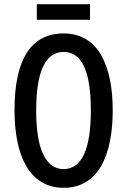

<svg xmlns="http://www.w3.org/2000/svg" viewBox="-20 -883 604 913"><path d="M408 -863H155V-789H408ZM516 -358C516 -569 448 -724 283 -724C128 -724 49 -602 49 -359C49 -149 116 10 283 10C448 10 516 -146 516 -358ZM152 -358C152 -541 195 -636 283 -636C369 -636 412 -544 412 -358C412 -171 368 -79 282 -79C197 -79 152 -174 152 -358Z"/></svg>

Font: Noto Sans Sinhala UI ExtraCondensed Medium
Style: Regular
Weight: 500
Width: 2
Designer: Jelle Bosma - Monotype Design Team
Foundry: Monotype Imaging Inc.
Version: Version 2.006